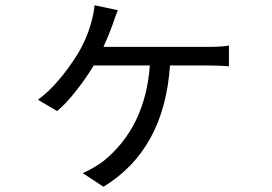

<svg xmlns="http://www.w3.org/2000/svg" viewBox="-20 -632 1040 733"><path d="M430 -593Q418 -564 411 -541Q394 -494 375 -453H776Q824 -453 854 -458V-379Q815 -382 776 -382H629Q607 -60 375 81L296 29Q337 11 375 -17Q535 -147 552 -382H338Q309 -334 269.5 -284Q230 -234 198 -208L125 -251Q204 -310 276 -425Q313 -486 330 -553Q338 -581 341 -612Z"/></svg>

Font: Noto Sans SC
Style: Regular
Weight: 400
Designer: Ryoko NISHIZUKA  (kana, bopomofo & ideographs); Paul D. Hunt (Latin, Greek & Cyrillic); Sandoll Communications , Soo-you
Foundry: Adobe
Version: Version 2.002;hotconv 1.0.116;makeotfexe 2.5.65601